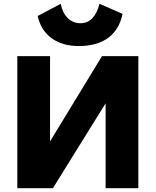

<svg xmlns="http://www.w3.org/2000/svg" viewBox="-20 -989 818 1009"><path d="M394 -747Q308 -747 251.5 -788Q195 -829 178 -905L299 -969Q309 -920 336.5 -893.5Q364 -867 403 -867Q476 -867 503 -969L624 -916Q607 -833 548.5 -790Q490 -747 394 -747ZM71 0V-694H243V-246L516 -694H707V0H535V-446L258 0Z"/></svg>

Font: Cantarell Extra Bold
Style: Regular
Weight: 800
Designer: Dave Crossland, Nikolaus Waxweiler, Florian Fecher, Jacques Le Bailly, Eben Sorkin, Alexei Vanyashin, Alexios Zavras, Em
Version: Version 0.303